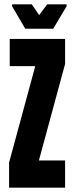

<svg xmlns="http://www.w3.org/2000/svg" viewBox="-20 -868 344 888"><path d="M22 0V-116L143 -562H25V-688H281V-572L160 -126H281V0ZM97 -735 36 -839V-848H127L161 -798L198 -848H288V-839L226 -735Z"/></svg>

Font: Saira UltraCondensed Black
Style: Regular
Weight: 900
Width: 1
Designer: Hector Gatti with collaboration of the Omnibus-Type team
Foundry: Omnibus-Type
Version: Version 1.101